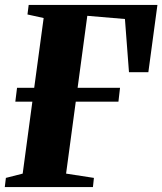

<svg xmlns="http://www.w3.org/2000/svg" viewBox="-24 -763 662 783"><path d="M-4.5 0 0 -37.5 68.5 -55 108 -348.5H38.5L45.5 -405H115.5L154 -689.5L88 -704L93 -743H618L581 -468.5H502L485.5 -685.5L332 -698.5L292.5 -405H465.5L459 -348.5H285L245.5 -55L359 -37.5L355 0Z"/></svg>

Font: Merriweather 72pt Black
Style: Italic
Weight: 900
Italic angle: -7.8°
Version: Version 2.101